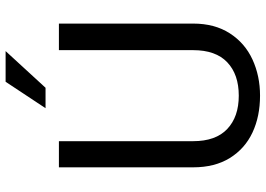

<svg xmlns="http://www.w3.org/2000/svg" viewBox="-152 -790 952 688"><g transform="rotate(-90 324.0 -446.0)"><path d="M68.4 0ZM583.5 -230Q583.5 -152.8 548.6 -98.6Q513.7 -44.4 454.8 -17.3Q396 9.8 325.2 9.8Q251 9.8 193.1 -17.3Q135.3 -44.4 101.8 -98.4Q68.4 -152.3 68.4 -230V-710.9H162.1V-230Q162.1 -148.9 205.8 -107.7Q249.5 -66.4 325.2 -66.4Q401.4 -66.4 444.8 -107.7Q488.3 -148.9 488.3 -230V-710.9H583.5ZM484.9 -901.9 353.5 -758.8H280.3L375 -901.9Z"/></g></svg>

Font: Heebo
Style: Regular
Weight: 400
Designer: Oded Ezer
Foundry: Meir Sadan
Version: Version 2.001; ttfautohint (v1.5.14-ce02) -l 8 -r 50 -G 200 